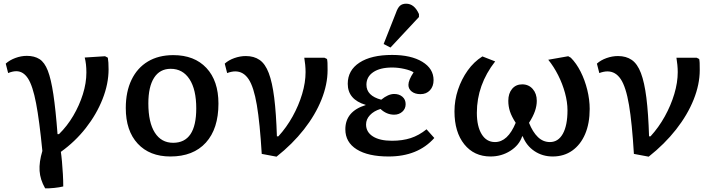

<svg xmlns="http://www.w3.org/2000/svg" viewBox="-20 -832 3868 1038"><path d="M224 186Q197 139 194 91.5Q191 44 209 -16Q193 -180 175 -274Q157 -368 131.5 -407.5Q106 -447 68 -447Q48 -447 24 -437L11 -488Q32 -507 63 -518.5Q94 -530 125 -530Q166 -530 193.5 -512.5Q221 -495 238.5 -450Q256 -405 268.5 -322Q281 -239 291 -107H299Q343 -150 376 -206Q409 -262 428 -322.5Q447 -383 447 -440Q447 -487 438 -521L548 -528L563 -520Q567 -498 567 -457Q567 -379 534.5 -296.5Q502 -214 444 -140Q386 -66 309 -11Q312 8 315 41Q318 74 320 110Q322 146 322 176Q302 181 273 184Q244 187 224 186Z M901 14Q789 14 724.5 -55.5Q660 -125 660 -248Q660 -336 691 -400.5Q722 -465 779.5 -499.5Q837 -534 917 -534Q1031 -534 1096 -464.5Q1161 -395 1161 -272Q1161 -136 1093 -61Q1025 14 901 14ZM916 -60Q1041 -60 1041 -246Q1041 -348 1004.5 -404Q968 -460 903 -460Q844 -460 813 -411.5Q782 -363 782 -273Q782 -170 817 -115Q852 -60 916 -60Z M1475 15 1395 0Q1385 -167 1368.5 -264.5Q1352 -362 1324 -404Q1296 -446 1252 -446Q1232 -446 1208 -437L1195 -488Q1216 -507 1247 -518Q1278 -529 1309 -529Q1353 -529 1383.5 -508Q1414 -487 1433 -437Q1452 -387 1462.5 -303.5Q1473 -220 1477 -95H1485Q1529 -143 1562 -202.5Q1595 -262 1613.5 -324Q1632 -386 1632 -442Q1632 -461 1630 -481.5Q1628 -502 1625 -520H1734L1748 -513Q1750 -503 1750.5 -491.5Q1751 -480 1751 -453Q1751 -376 1718 -293.5Q1685 -211 1623 -132Q1561 -53 1475 15Z M2081 14Q1970 14 1908.5 -24.5Q1847 -63 1847 -133Q1847 -230 1957 -264V-265Q1860 -294 1860 -379Q1860 -452 1923.5 -493.5Q1987 -535 2100 -535Q2202 -535 2263 -498Q2324 -461 2324 -399Q2324 -365 2304.5 -344Q2285 -323 2253 -323Q2224 -323 2206 -337Q2188 -351 2188 -373Q2188 -399 2216 -441Q2199 -452 2165.5 -459.5Q2132 -467 2100 -467Q2035 -467 1998 -442Q1961 -417 1961 -374Q1961 -314 2041 -293Q2079 -324 2111 -324Q2138 -324 2155.5 -309Q2173 -294 2173 -269Q2173 -244 2155 -228Q2137 -212 2111 -212Q2070 -212 2037 -243Q2001 -232 1980 -209.5Q1959 -187 1959 -159Q1959 -118 1996 -94.5Q2033 -71 2099 -71Q2156 -71 2200.5 -85.5Q2245 -100 2286 -133L2328 -86Q2239 14 2081 14ZM2091 -575 2054 -594 2120 -761Q2130 -790 2142.5 -801Q2155 -812 2176 -812Q2220 -812 2245 -756V-740Z M2632 14Q2543 14 2490 -52Q2437 -118 2437 -230Q2437 -290 2456 -347Q2475 -404 2508.5 -451Q2542 -498 2588 -527L2657 -500Q2558 -373 2558 -222Q2558 -149 2584 -106.5Q2610 -64 2656 -64Q2725 -64 2768 -168Q2746 -202 2737 -229.5Q2728 -257 2728 -287Q2728 -327 2748.5 -351.5Q2769 -376 2803 -376Q2838 -376 2860 -351Q2882 -326 2882 -287Q2882 -260 2872 -231Q2862 -202 2840 -168Q2860 -118 2888 -91Q2916 -64 2953 -64Q2998 -64 3023 -109Q3048 -154 3048 -236Q3048 -280 3034.5 -329.5Q3021 -379 2997.5 -425.5Q2974 -472 2944 -509L3052 -528L3066 -520Q3096 -490 3119 -444.5Q3142 -399 3155 -346Q3168 -293 3168 -243Q3168 -165 3143.5 -107.5Q3119 -50 3074 -18Q3029 14 2968 14Q2913 14 2869.5 -15Q2826 -44 2806 -95H2803Q2787 -47 2739 -16.5Q2691 14 2632 14Z M3487 15 3407 0Q3397 -167 3380.5 -264.5Q3364 -362 3336 -404Q3308 -446 3264 -446Q3244 -446 3220 -437L3207 -488Q3228 -507 3259 -518Q3290 -529 3321 -529Q3365 -529 3395.5 -508Q3426 -487 3445 -437Q3464 -387 3474.5 -303.5Q3485 -220 3489 -95H3497Q3541 -143 3574 -202.5Q3607 -262 3625.5 -324Q3644 -386 3644 -442Q3644 -461 3642 -481.5Q3640 -502 3637 -520H3746L3760 -513Q3762 -503 3762.5 -491.5Q3763 -480 3763 -453Q3763 -376 3730 -293.5Q3697 -211 3635 -132Q3573 -53 3487 15Z"/></svg>

Font: Literata 7pt Medium
Style: Regular
Weight: 500
Designer: Latin by Veronika Burian and Jose Scaglione. Greek by Irene Vlachou. Cyrillic by Vera Evstafieva.
Foundry: TypeTogether
Version: Version 3.002